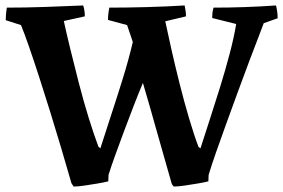

<svg xmlns="http://www.w3.org/2000/svg" viewBox="-20 -674 1039 704"><path d="M250 10 242 -2Q225 -62 205 -129Q185 -196 164 -264Q143 -332 123 -393.5Q103 -455 86 -504Q69 -553 57 -582L1 -600Q1 -611 2 -622.5Q3 -634 5 -646Q71 -646 144.5 -648.5Q218 -651 285 -654Q291 -636 291 -614L214 -597Q223 -555 237.5 -495.5Q252 -436 269 -370Q286 -304 305 -242.5Q324 -181 341 -136L348 -130Q364 -181 386 -247.5Q408 -314 430 -385Q452 -456 467 -520L446 -582L376 -601Q376 -623 381 -646Q447 -646 519 -648Q591 -650 657 -654Q659 -645 660.5 -634Q662 -623 662 -614L586 -596Q595 -553 608.5 -493Q622 -433 638.5 -367.5Q655 -302 673 -241Q691 -180 708 -135L715 -130Q729 -174 748 -232Q767 -290 786.5 -353Q806 -416 822 -476.5Q838 -537 846 -586L758 -608Q758 -618 759 -627Q760 -636 763 -646Q820 -646 877.5 -648Q935 -650 992 -654Q995 -642 996.5 -630.5Q998 -619 998 -607L947 -589Q942 -575 927.5 -537.5Q913 -500 893.5 -448.5Q874 -397 852.5 -338Q831 -279 810 -221.5Q789 -164 772 -115Q755 -66 745 -33L744 -9Q728 -5 704 -1Q680 3 656.5 6.5Q633 10 617 10L610 1Q585 -85 557.5 -183.5Q530 -282 504 -370Q488 -332 470 -285.5Q452 -239 434.5 -192Q417 -145 402 -103.5Q387 -62 378 -33L377 -9Q361 -5 337 -1Q313 3 289.5 6.5Q266 10 250 10Z"/></svg>

Font: Labrada SemiBold
Style: Regular
Weight: 600
Designer: Mercedes Jáuregui
Foundry: Omnibus-Type Team
Version: Version 1.000; ttfautohint (v1.8.4.7-5d5b)